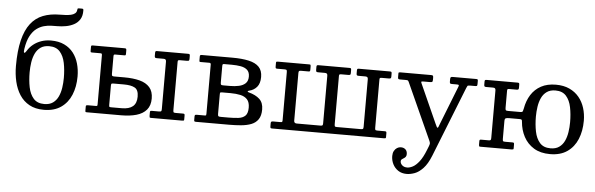

<svg xmlns="http://www.w3.org/2000/svg" viewBox="-59 -1012 4610 1488"><g transform="rotate(5 2246.0 -268.5)"><path d="M162.5 -270Q162.5 -309 168.2 -347.2Q174 -385.5 188.5 -416.5Q203 -447.5 229.2 -466.2Q255.5 -485 296.5 -485Q351 -485 380 -452Q409 -419 419.8 -365.5Q430.5 -312 430.5 -250Q430.5 -211 424.8 -172.8Q419 -134.5 404.5 -103.5Q390 -72.5 363.8 -53.8Q337.5 -35 296.5 -35Q242 -35 213 -68Q184 -101 173.2 -154.5Q162.5 -208 162.5 -270ZM535.5 -782.5Q535.5 -791.5 533.2 -794.2Q531 -797 522.5 -797H502Q492 -797 490.5 -794.5Q489 -792 488 -783.5Q486.5 -766.5 474.2 -756.5Q462 -746.5 442.8 -742.2Q423.5 -738 401 -736.8Q378.5 -735.5 356.5 -735.5Q283 -735.5 226.2 -713.2Q169.5 -691 131 -641.2Q92.5 -591.5 72.5 -510Q52.5 -428.5 52.5 -310Q52.5 -246.5 66 -188.8Q79.5 -131 108.5 -86.2Q137.5 -41.5 184 -15.8Q230.5 10 296.5 10Q377 10 430 -26.8Q483 -63.5 509.2 -126.8Q535.5 -190 535.5 -270Q535.5 -322.5 522.2 -369.5Q509 -416.5 481.2 -452.5Q453.5 -488.5 410.2 -509.2Q367 -530 306.5 -530Q266 -530 231.5 -518Q197 -506 170 -484.5Q143 -463 125.5 -434Q112 -412.5 107 -418Q102 -423.5 106 -447.5Q115.5 -510 136.2 -548.5Q157 -587 184.2 -607.2Q211.5 -627.5 241 -635.5Q270.5 -643.5 297.8 -644.2Q325 -645 345.5 -645Q378 -645 411.5 -651Q445 -657 473.5 -672Q502 -687 519 -714Q536 -741 535.5 -782.5Z M1208 -74.5Q1208 -61.5 1204 -58.2Q1200 -55 1188 -55H1130.5Q1122.5 -55 1120.2 -52Q1118 -49 1118 -40.5V-15.5Q1118 -7.5 1119.5 -3.8Q1121 0 1129 0H1372.5Q1381 0 1384.5 -1.5Q1388 -3 1388 -11V-40Q1388 -48.5 1385.8 -51.8Q1383.5 -55 1375 -55H1316Q1303 -55 1300.5 -59.8Q1298 -64.5 1298 -77.5V-451Q1298 -460.5 1301.8 -462.8Q1305.5 -465 1315 -465H1370Q1380 -465 1384 -467.8Q1388 -470.5 1388 -481V-504Q1388 -513.5 1385.5 -516.8Q1383 -520 1374 -520H1132Q1123.5 -520 1120.8 -517Q1118 -514 1118 -505V-482Q1118 -471 1121.8 -468Q1125.5 -465 1135.5 -465H1187Q1198.5 -465 1203.2 -460.5Q1208 -456 1208 -444.5ZM630.5 0H898Q966 0 1016.5 -14.5Q1067 -29 1095 -62Q1123 -95 1123 -150Q1123 -205 1095 -236.8Q1067 -268.5 1016.5 -281.8Q966 -295 898 -295H821Q807 -295 803 -298.2Q799 -301.5 799 -315V-450Q799 -458.5 801.2 -461.8Q803.5 -465 811.5 -465H878.5Q889 -465 891.5 -467Q894 -469 894 -479.5V-505Q894 -516 890 -518Q886 -520 876 -520H632.5Q625 -520 622 -518Q619 -516 619 -508V-477Q619 -469 621.5 -467Q624 -465 631.5 -465H696Q705.5 -465 707.2 -461.2Q709 -457.5 709 -448V-68.5Q709 -61 707.5 -58Q706 -55 698 -55H633Q626.5 -55 622.8 -53.2Q619 -51.5 619 -44V-13Q619 -5 620.8 -2.5Q622.5 0 630.5 0ZM898 -55H815.5Q803.5 -55 801.2 -58Q799 -61 799 -73V-222.5Q799 -235.5 803.5 -237.8Q808 -240 821 -240H898Q955 -240 984 -223.5Q1013 -207 1013 -155Q1013 -103.5 984 -79.2Q955 -55 898 -55Z M1543.5 -465Q1555.5 -465 1555.5 -453V-69Q1555.5 -61 1554 -58Q1552.5 -55 1544 -55H1482Q1473 -55 1469.2 -52.5Q1465.5 -50 1465.5 -40V-12Q1465.5 -4 1469 -2Q1472.5 0 1481 0H1738Q1787 0 1831.2 -4Q1875.5 -8 1909.8 -21.2Q1944 -34.5 1963.5 -63Q1983 -91.5 1983 -140Q1983 -192.5 1952.5 -220.8Q1922 -249 1868.5 -263Q1859.5 -265.5 1859 -269.8Q1858.5 -274 1869.5 -276.5Q1906.5 -285 1929.8 -312.5Q1953 -340 1953 -390Q1953 -440 1925.8 -468.2Q1898.5 -496.5 1846 -508.2Q1793.5 -520 1718 -520H1477.5Q1465.5 -520 1465.5 -507V-477Q1465.5 -469.5 1467 -467.2Q1468.5 -465 1476 -465ZM1645.5 -449Q1645.5 -458.5 1648 -461.8Q1650.5 -465 1659.5 -465H1718Q1756 -465 1787.8 -459.5Q1819.5 -454 1838.8 -436.8Q1858 -419.5 1858 -385Q1858 -350.5 1838.8 -332.2Q1819.5 -314 1787.8 -307Q1756 -300 1718 -300H1664.5Q1651.5 -300 1648.5 -304.2Q1645.5 -308.5 1645.5 -322ZM1645.5 -224Q1645.5 -239 1647.5 -242Q1649.5 -245 1664.5 -245H1728Q1771 -245 1805 -237.5Q1839 -230 1858.5 -208.5Q1878 -187 1878 -145Q1878 -100.5 1858.5 -81.8Q1839 -63 1805 -59Q1771 -55 1728 -55H1668.5Q1653 -55 1649.2 -59Q1645.5 -63 1645.5 -77.5Z M2463 -444.5V-74.5Q2463 -61.5 2459 -58.2Q2455 -55 2443 -55H2259Q2238 -55 2238 -75.5V-445.5Q2238 -458.5 2242 -461.8Q2246 -465 2258 -465H2315.5Q2323.5 -465 2325.8 -468.2Q2328 -471.5 2328 -479.5V-504.5Q2328 -513 2326.5 -516.5Q2325 -520 2317 -520H2073.5Q2065.5 -520 2061.8 -518.8Q2058 -517.5 2058 -509V-480Q2058 -471.5 2060.5 -468.2Q2063 -465 2071 -465H2130Q2143 -465 2145.5 -460.2Q2148 -455.5 2148 -442.5V-69Q2148 -59.5 2144.5 -57.2Q2141 -55 2131 -55H2076Q2066.5 -55 2062.2 -52.2Q2058 -49.5 2058 -39V-16Q2058 -6.5 2060.5 -3.2Q2063 0 2072 0H2942.5Q2951 0 2954.5 -1.5Q2958 -3 2958 -11V-40Q2958 -48.5 2955.8 -51.8Q2953.5 -55 2945 -55H2886Q2873 -55 2870.5 -59.8Q2868 -64.5 2868 -77.5V-451Q2868 -460.5 2871.8 -462.8Q2875.5 -465 2885 -465H2940Q2950 -465 2954 -467.8Q2958 -470.5 2958 -481V-504Q2958 -513.5 2955.5 -516.8Q2953 -520 2944 -520H2702Q2693.5 -520 2690.8 -517Q2688 -514 2688 -505V-482Q2688 -471 2691.8 -468Q2695.5 -465 2705.5 -465H2757Q2768.5 -465 2773.2 -460.5Q2778 -456 2778 -444.5V-74.5Q2778 -61.5 2774 -58.2Q2770 -55 2758 -55H2571Q2558 -55 2555.5 -59.8Q2553 -64.5 2553 -77.5V-451Q2553 -460.5 2556.8 -462.8Q2560.5 -465 2570 -465H2625Q2635 -465 2639 -467.8Q2643 -470.5 2643 -481V-504Q2643 -513.5 2640.5 -516.8Q2638 -520 2629 -520H2387Q2378.5 -520 2375.8 -517Q2373 -514 2373 -505V-482Q2373 -471 2376.8 -468Q2380.5 -465 2390.5 -465H2442Q2453.5 -465 2458.2 -460.5Q2463 -456 2463 -444.5Z M3018.5 131Q3018.5 164.5 3033.2 194Q3048 223.5 3075.5 241.8Q3103 260 3141.5 260Q3170.5 260 3203.8 247.8Q3237 235.5 3269.2 201.2Q3301.5 167 3327.5 102L3544 -444Q3549 -456 3552 -460.5Q3555 -465 3572 -465H3613Q3624.5 -465 3626.5 -469.5Q3628.5 -474 3628.5 -485V-508Q3628.5 -516.5 3625 -518.2Q3621.5 -520 3613 -520H3434Q3421.5 -520 3417.5 -516.5Q3413.5 -513 3413.5 -500V-483Q3413.5 -473 3416.2 -469Q3419 -465 3430 -465H3466Q3482 -465 3484.2 -462Q3486.5 -459 3482.5 -448L3366.5 -153Q3360 -135.5 3356.5 -126.5Q3353 -117.5 3349 -117.5Q3346 -117.5 3342.2 -124.8Q3338.5 -132 3331.5 -147L3195.5 -450Q3190.5 -460.5 3194 -462.8Q3197.5 -465 3213 -465H3260Q3274.5 -465 3278 -468.8Q3281.5 -472.5 3281.5 -487.5V-500Q3281.5 -513 3278.2 -516.5Q3275 -520 3263 -520H3024Q3017 -520 3013.8 -518.5Q3010.5 -517 3010.5 -510V-482Q3010.5 -471.5 3013.8 -468.2Q3017 -465 3028 -465H3071Q3086 -465 3089.2 -462Q3092.5 -459 3097 -449L3293.5 -15Q3300.5 0 3300.8 7.8Q3301 15.5 3295 31L3283.5 60Q3260 120 3234.5 152.5Q3209 185 3185 197.5Q3161 210 3141.5 210Q3117 210 3102.2 196.5Q3087.5 183 3087.5 166Q3087.5 156 3093.8 150.8Q3100 145.5 3108.5 141Q3117 136.5 3123.2 128.8Q3129.5 121 3129.5 107Q3129.5 83.5 3115.8 70.8Q3102 58 3079.5 58Q3064 58 3050 66.8Q3036 75.5 3027.2 91.8Q3018.5 108 3018.5 131Z M4101 -270Q4101 -309 4106.8 -347.2Q4112.5 -385.5 4127 -416.5Q4141.5 -447.5 4167.8 -466.2Q4194 -485 4235 -485Q4289.5 -485 4318.5 -452Q4347.5 -419 4358.2 -365.5Q4369 -312 4369 -250Q4369 -211 4363.2 -172.8Q4357.5 -134.5 4343 -103.5Q4328.5 -72.5 4302.2 -53.8Q4276 -35 4235 -35Q4180.5 -35 4151.5 -68Q4122.5 -101 4111.8 -154.5Q4101 -208 4101 -270ZM3771 -74.5Q3771 -61.5 3767 -58.2Q3763 -55 3751 -55H3693.5Q3685.5 -55 3683.2 -52Q3681 -49 3681 -40.5V-15.5Q3681 -7.5 3682.5 -3.8Q3684 0 3692 0H3935.5Q3944 0 3947.5 -1.5Q3951 -3 3951 -11V-40Q3951 -48.5 3948.8 -51.8Q3946.5 -55 3938 -55H3879Q3866 -55 3863.5 -59.8Q3861 -64.5 3861 -77.5V-214Q3861 -232.5 3869 -236.2Q3877 -240 3894.5 -240H3977.5Q3990 -240 3993.2 -236Q3996.5 -232 3997 -221Q4002 -157.5 4030 -105Q4058 -52.5 4109 -21.2Q4160 10 4235 10Q4315.5 10 4368.5 -26.8Q4421.5 -63.5 4447.8 -126.8Q4474 -190 4474 -270Q4474 -322.5 4459.2 -369.5Q4444.5 -416.5 4414.8 -452.5Q4385 -488.5 4340.2 -509.2Q4295.5 -530 4235 -530Q4167.5 -530 4119.5 -504Q4071.5 -478 4042.2 -431.8Q4013 -385.5 4002.5 -325Q4000 -312 3997 -303.5Q3994 -295 3977.5 -295H3882.5Q3867.5 -295 3864.2 -300Q3861 -305 3861 -319V-451Q3861 -460.5 3864.8 -462.8Q3868.5 -465 3878 -465H3933Q3943 -465 3947 -467.8Q3951 -470.5 3951 -481V-504Q3951 -513.5 3948.5 -516.8Q3946 -520 3937 -520H3695Q3686.5 -520 3683.8 -517Q3681 -514 3681 -505V-482Q3681 -471 3684.8 -468Q3688.5 -465 3698.5 -465H3750Q3761.5 -465 3766.2 -460.5Q3771 -456 3771 -444.5Z"/></g></svg>

Font: Besley
Style: Regular
Weight: 400
Designer: Owen Earl
Foundry: indestructible type*
Version: Version 4.000